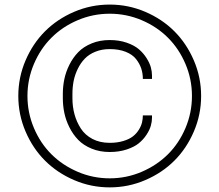

<svg xmlns="http://www.w3.org/2000/svg" viewBox="-20 -810 960 840"><path d="M460 -185.1Q493.2 -185.1 519.5 -193.1Q545.9 -201.2 561.5 -213.4Q577.1 -225.6 587.4 -242.2Q597.7 -258.8 601.3 -274.2Q605 -289.6 605 -305.2H645V-294.9Q645 -278.3 639.9 -260Q634.8 -241.7 621.1 -220.7Q607.4 -199.7 587.4 -183.3Q567.4 -167 534.2 -156Q501 -145 460 -145Q416.5 -145 380.9 -159.7Q345.2 -174.3 322.3 -198Q299.3 -221.7 283.7 -252.9Q268.1 -284.2 261.5 -315.9Q254.9 -347.7 254.9 -379.9V-399.9Q254.9 -432.1 261.5 -463.9Q268.1 -495.6 283.7 -526.9Q299.3 -558.1 322.3 -581.8Q345.2 -605.5 380.9 -620.1Q416.5 -634.8 460 -634.8Q501 -634.8 534.2 -623.3Q567.4 -611.8 587.4 -594.7Q607.4 -577.6 621.1 -555.9Q634.8 -534.2 639.9 -515.4Q645 -496.6 645 -480V-464.8H605Q605 -489.3 597.7 -511Q590.3 -532.7 574.7 -552.2Q559.1 -571.8 529.5 -583.5Q500 -595.2 460 -595.2Q425.3 -595.2 397.2 -583.7Q369.1 -572.3 350.8 -553.2Q332.5 -534.2 320.1 -508.5Q307.6 -482.9 302.2 -455.8Q296.9 -428.7 296.9 -399.9V-379.9Q296.9 -343.3 305.9 -310.1Q314.9 -276.9 333.5 -248Q352.1 -219.2 384.5 -202.1Q417 -185.1 460 -185.1ZM91.8 -234.6Q60.1 -308.6 60.1 -390.1Q60.1 -471.7 91.8 -545.7Q123.5 -619.6 177 -673.1Q230.5 -726.6 304.4 -758.3Q378.4 -790 460 -790Q541.5 -790 615.5 -758.3Q689.5 -726.6 742.9 -673.1Q796.4 -619.6 828.1 -545.7Q859.9 -471.7 859.9 -390.1Q859.9 -308.6 828.1 -234.6Q796.4 -160.6 742.9 -107.2Q689.5 -53.7 615.5 -22Q541.5 9.8 460 9.8Q378.4 9.8 304.4 -22Q230.5 -53.7 177 -107.2Q123.5 -160.6 91.8 -234.6ZM128.4 -530Q100.1 -463.4 100.1 -390.1Q100.1 -316.9 128.4 -250Q156.7 -183.1 205.1 -135Q253.4 -86.9 320.1 -58.3Q386.7 -29.8 460 -29.8Q533.2 -29.8 599.9 -58.3Q666.5 -86.9 714.8 -135Q763.2 -183.1 791.5 -250Q819.8 -316.9 819.8 -390.1Q819.8 -463.4 791.5 -530Q763.2 -596.7 714.8 -645Q666.5 -693.4 599.9 -721.7Q533.2 -750 460 -750Q386.7 -750 320.1 -721.7Q253.4 -693.4 205.1 -645Q156.7 -596.7 128.4 -530Z"/></svg>

Font: Cooper Hewitt
Style: Light Italic
Weight: 704
Designer: Village Type and Design LLC
Foundry: Cooper Hewitt Smithsonian Design Museum
Version: 1.000